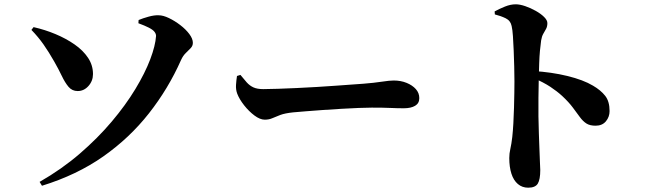

<svg xmlns="http://www.w3.org/2000/svg" viewBox="-20 -818 3040 892"><path d="M164 27Q267 -32 350.5 -104Q434 -176 499 -253Q564 -330 609 -404.5Q654 -479 678 -542.5Q702 -606 705 -651Q705 -661 697.5 -670.5Q690 -680 671.5 -689.5Q653 -699 623 -710L624 -725Q643 -733 670 -740.5Q697 -748 717 -747Q738 -747 765 -734Q792 -721 817.5 -701.5Q843 -682 859.5 -660Q876 -638 876 -619Q876 -605 866 -594.5Q856 -584 843 -571.5Q830 -559 821 -539Q762 -406 672 -291.5Q582 -177 459.5 -91Q337 -5 175 45ZM341 -395Q315 -395 298.5 -414.5Q282 -434 267 -465.5Q252 -497 232 -532Q207 -576 182.5 -611Q158 -646 126 -679L136 -692Q189 -680 238 -659.5Q287 -639 326.5 -611.5Q366 -584 389 -549.5Q412 -515 412 -474Q412 -442 391 -418.5Q370 -395 341 -395Z M1210 -262Q1188 -262 1162 -281.5Q1136 -301 1114 -329Q1092 -357 1082 -383Q1075 -402 1076.5 -424Q1078 -446 1081 -465L1097 -470Q1113 -450 1126.5 -435Q1140 -420 1157.5 -412Q1175 -404 1203 -404Q1231 -404 1271.5 -405.5Q1312 -407 1358.5 -409Q1405 -411 1452.5 -414Q1500 -417 1543 -420Q1586 -423 1619 -425.5Q1652 -428 1668 -429Q1718 -433 1754 -438.5Q1790 -444 1809 -444Q1842 -444 1869 -433Q1896 -422 1912 -404Q1928 -386 1928 -362Q1928 -338 1908.5 -326.5Q1889 -315 1856 -315Q1826 -315 1794 -316.5Q1762 -318 1707 -318Q1683 -318 1646.5 -316.5Q1610 -315 1566.5 -312.5Q1523 -310 1480.5 -307Q1438 -304 1401.5 -301Q1365 -298 1342 -296Q1304 -292 1282.5 -284Q1261 -276 1245.5 -269Q1230 -262 1210 -262Z M2434 54Q2406 54 2386 37Q2366 20 2356 -11Q2346 -42 2346 -84Q2346 -105 2351 -126.5Q2356 -148 2360 -182Q2363 -210 2365 -245.5Q2367 -281 2368 -318Q2369 -355 2369.5 -387Q2370 -419 2370 -440Q2370 -471 2369 -509Q2368 -547 2366.5 -583.5Q2365 -620 2363 -650Q2361 -680 2357 -697Q2352 -722 2329.5 -733Q2307 -744 2279 -751L2278 -765Q2300 -777 2326 -787.5Q2352 -798 2376 -798Q2395 -798 2420 -789.5Q2445 -781 2469 -767.5Q2493 -754 2508 -739Q2523 -724 2523 -711Q2523 -695 2517 -684Q2511 -673 2504 -661Q2497 -649 2494 -630Q2491 -609 2488.5 -582Q2486 -555 2485 -522.5Q2484 -490 2483 -453Q2482 -407 2481.5 -363Q2481 -319 2481.5 -277Q2482 -235 2483.5 -197.5Q2485 -160 2486 -129Q2487 -89 2488.5 -63.5Q2490 -38 2490 -28Q2490 16 2478.5 35Q2467 54 2434 54ZM2747 -234Q2720 -234 2704 -244.5Q2688 -255 2674 -274Q2660 -293 2641.5 -318Q2623 -343 2592 -372Q2568 -394 2537 -414.5Q2506 -435 2458 -456V-488Q2542 -483 2616 -465Q2690 -447 2735 -420Q2771 -399 2791.5 -373Q2812 -347 2812 -302Q2812 -275 2795 -254.5Q2778 -234 2747 -234Z"/></svg>

Font: Noto Serif JP ExtraLight ExtraBold
Style: Regular
Weight: 800
Version: Version 2.003-H1;hotconv 1.1.1;makeotfexe 2.6.0